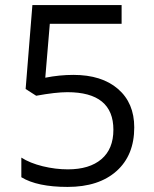

<svg xmlns="http://www.w3.org/2000/svg" viewBox="-20 -734 612 764"><path d="M272 -436Q384.8 -436 449.5 -380.1Q514.2 -324.2 514.2 -227.1Q514.2 -116.2 443.6 -53.2Q373 9.8 249 9.8Q128.4 9.8 64.9 -28.8V-106.9Q99.1 -85 149.9 -72.5Q200.7 -60.1 250 -60.1Q335.9 -60.1 383.5 -100.6Q431.2 -141.1 431.2 -217.8Q431.2 -367.2 248 -367.2Q201.7 -367.2 124 -353L82 -379.9L108.9 -713.9H463.9V-639.2H178.2L160.2 -424.8Q216.3 -436 272 -436Z"/></svg>

Font: f0_44652 
Style: Regular
Weight: 400
Foundry: Ascender Corporation
Version: Version 1.10